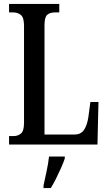

<svg xmlns="http://www.w3.org/2000/svg" viewBox="-20 -734 549 975"><path d="M26 0V-43H49Q71 -43 86.5 -56Q102 -69 102 -110V-603Q102 -645 86 -658Q70 -671 46 -671H26V-714H281V-671H260Q233 -671 219.5 -658.5Q206 -646 206 -606V-51H359Q391 -51 407 -75Q423 -99 429 -141L439 -216H480L475 0ZM201 208Q208 175 216.5 136Q225 97 229 61H309V71Q302 92 290 119Q278 146 264.5 173Q251 200 238 221H201Z"/></svg>

Font: Noto Serif Lao ExtraCondensed Medium
Style: Regular
Weight: 500
Width: 2
Designer: Monotype Design Team
Foundry: Monotype Imaging Inc.
Version: Version 2.003; ttfautohint (v1.8.4.7-5d5b)